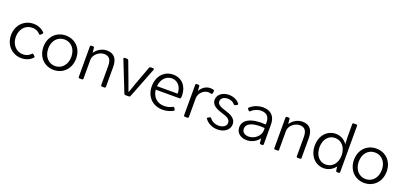

<svg xmlns="http://www.w3.org/2000/svg" viewBox="17 -1600 5319 2534"><g transform="rotate(20 2677.0 -333.5)"><path d="M270.5 11.7C332 11.7 387.7 -11.7 425.8 -51.8C431.6 -58.6 430.7 -66.4 423.8 -73.2L403.3 -91.8C395.5 -99.6 388.7 -97.7 381.8 -89.8C354.5 -59.6 316.4 -43 272.5 -43C177.7 -43 106.4 -121.1 106.4 -228.5C106.4 -337.9 176.8 -416 272.5 -416C317.4 -416 355.5 -399.4 381.8 -369.1C388.7 -361.3 395.5 -359.4 403.3 -367.2L422.9 -385.7C429.7 -392.6 431.6 -400.4 424.8 -408.2C386.7 -447.3 331.1 -470.7 270.5 -470.7C137.7 -470.7 39.1 -368.2 39.1 -228.5C39.1 -90.8 137.7 11.7 270.5 11.7Z M723.6 11.7C857.4 11.7 953.1 -89.8 953.1 -230.5C953.1 -371.1 857.4 -470.7 723.6 -470.7C589.8 -470.7 494.1 -371.1 494.1 -230.5C494.1 -89.8 589.8 11.7 723.6 11.7ZM723.6 -43C628.9 -43 561.5 -120.1 561.5 -230.5C561.5 -340.8 628.9 -416 723.6 -416C818.4 -416 885.7 -340.8 885.7 -230.5C885.7 -120.1 818.4 -43 723.6 -43Z M1298.8 -470.7C1236.3 -470.7 1172.9 -436.5 1132.8 -378.9H1130.9L1125 -444.3C1124 -454.1 1119.1 -459 1109.4 -459H1084C1074.2 -459 1068.4 -453.1 1068.4 -443.4V-15.6C1068.4 -5.9 1074.2 0 1084 0H1119.1C1128.9 0 1134.8 -5.9 1134.8 -15.6V-277.3C1134.8 -361.3 1220.7 -415 1280.3 -415C1352.5 -415 1383.8 -373 1383.8 -283.2V-15.6C1383.8 -5.9 1389.6 0 1399.4 0H1434.6C1444.3 0 1450.2 -5.9 1450.2 -15.6V-292C1450.2 -409.2 1402.3 -470.7 1298.8 -470.7Z M1540 -440.4 1710 -12.7C1712.9 -3.9 1718.8 0 1727.5 0H1778.3C1787.1 0 1793.9 -4.9 1796.9 -12.7L1963.9 -441.4C1967.8 -453.1 1962.9 -459 1951.2 -459H1917C1908.2 -459 1901.4 -454.1 1898.4 -446.3L1802.7 -188.5C1787.1 -143.6 1772.5 -97.7 1755.9 -54.7H1752L1703.1 -188.5L1606.4 -446.3C1603.5 -454.1 1596.7 -459 1587.9 -459H1552.7C1541 -459 1536.1 -451.2 1540 -440.4Z M2433.6 -249C2433.6 -377.9 2355.5 -470.7 2230.5 -470.7C2103.5 -470.7 2015.6 -370.1 2015.6 -230.5C2015.6 -85.9 2112.3 13.7 2254.9 13.7C2310.5 13.7 2360.4 -2.9 2398.4 -23.4C2407.2 -28.3 2409.2 -36.1 2404.3 -44.9L2393.6 -63.5C2388.7 -71.3 2380.9 -73.2 2372.1 -69.3C2332 -48.8 2294.9 -40 2255.9 -40C2158.2 -40 2089.8 -104.5 2080.1 -205.1H2415C2423.8 -205.1 2430.7 -210 2431.6 -219.7C2433.6 -230.5 2433.6 -240.2 2433.6 -249ZM2370.1 -253.9H2080.1C2088.9 -352.5 2150.4 -418 2231.4 -418C2310.5 -418 2371.1 -354.5 2370.1 -253.9Z M2752 -470.7C2696.3 -470.7 2643.6 -439.5 2610.4 -380.9H2608.4L2604.5 -444.3C2603.5 -455.1 2597.7 -459 2587.9 -459H2563.5C2553.7 -459 2547.9 -453.1 2547.9 -443.4V-15.6C2547.9 -5.9 2553.7 0 2563.5 0H2599.6C2609.4 0 2615.2 -5.9 2615.2 -15.6V-277.3C2615.2 -354.5 2685.5 -411.1 2744.1 -411.1C2756.8 -411.1 2771.5 -408.2 2783.2 -405.3C2793 -401.4 2800.8 -405.3 2802.7 -415L2808.6 -445.3C2810.5 -454.1 2807.6 -461.9 2798.8 -463.9C2786.1 -467.8 2768.6 -470.7 2752 -470.7Z M3024.4 10.7C3119.1 10.7 3191.4 -43.9 3191.4 -122.1C3191.4 -213.9 3094.7 -242.2 3035.2 -260.7C2968.8 -281.2 2920.9 -301.8 2920.9 -347.7C2920.9 -390.6 2960.9 -418.9 3016.6 -418.9C3055.7 -418.9 3092.8 -403.3 3114.3 -376C3121.1 -368.2 3127.9 -367.2 3135.7 -371.1L3159.2 -382.8C3168 -387.7 3170.9 -395.5 3165 -404.3C3133.8 -445.3 3076.2 -471.7 3014.6 -471.7C2925.8 -471.7 2856.4 -419.9 2856.4 -345.7C2856.4 -263.7 2942.4 -234.4 3009.8 -212.9C3065.4 -196.3 3127.9 -177.7 3127.9 -120.1C3127.9 -72.3 3083 -42 3021.5 -42C2969.7 -42 2923.8 -64.5 2897.5 -100.6C2891.6 -108.4 2884.8 -110.4 2876 -106.4L2853.5 -94.7C2844.7 -89.8 2841.8 -82 2847.7 -73.2C2885.7 -21.5 2951.2 10.7 3024.4 10.7Z M3495.1 -470.7C3425.8 -470.7 3356.4 -443.4 3313.5 -400.4C3306.6 -394.5 3307.6 -387.7 3314.5 -379.9L3329.1 -364.3C3335.9 -356.4 3343.8 -357.4 3350.6 -364.3C3383.8 -398.4 3434.6 -419.9 3487.3 -419.9C3570.3 -419.9 3603.5 -366.2 3602.5 -296.9L3601.6 -269.5C3388.7 -284.2 3285.2 -217.8 3285.2 -117.2C3285.2 -31.2 3356.4 11.7 3434.6 11.7C3502 11.7 3570.3 -23.4 3605.5 -76.2H3607.4L3613.3 -14.6C3614.3 -4.9 3620.1 0 3629.9 0H3651.4C3661.1 0 3667 -5.9 3667 -15.6V-293.9C3667 -401.4 3607.4 -470.7 3495.1 -470.7ZM3443.4 -42C3397.5 -42 3348.6 -62.5 3348.6 -120.1C3348.6 -184.6 3419.9 -235.4 3604.5 -220.7V-185.5C3604.5 -110.4 3525.4 -42 3443.4 -42Z M4045.9 -470.7C3983.4 -470.7 3919.9 -436.5 3879.9 -378.9H3877.9L3872.1 -444.3C3871.1 -454.1 3866.2 -459 3856.4 -459H3831.1C3821.3 -459 3815.4 -453.1 3815.4 -443.4V-15.6C3815.4 -5.9 3821.3 0 3831.1 0H3866.2C3876 0 3881.8 -5.9 3881.8 -15.6V-277.3C3881.8 -361.3 3967.8 -415 4027.3 -415C4099.6 -415 4130.9 -373 4130.9 -283.2V-15.6C4130.9 -5.9 4136.7 0 4146.5 0H4181.6C4191.4 0 4197.3 -5.9 4197.3 -15.6V-292C4197.3 -409.2 4149.4 -470.7 4045.9 -470.7Z M4672.9 -664.1V-498L4675.8 -406.2L4679.7 -382.8C4641.6 -434.6 4587.9 -470.7 4516.6 -470.7C4397.5 -470.7 4304.7 -375 4304.7 -230.5C4304.7 -85.9 4397.5 11.7 4516.6 11.7C4585.9 11.7 4639.6 -22.5 4676.8 -71.3L4684.6 -14.6C4685.5 -5.9 4691.4 0 4701.2 0H4724.6C4734.4 0 4740.2 -5.9 4740.2 -15.6V-664.1C4740.2 -673.8 4734.4 -679.7 4724.6 -679.7H4688.5C4678.7 -679.7 4672.9 -673.8 4672.9 -664.1ZM4525.4 -43C4433.6 -43 4371.1 -121.1 4371.1 -230.5C4371.1 -339.8 4433.6 -416 4525.4 -416C4617.2 -416 4682.6 -337.9 4682.6 -226.6C4682.6 -119.1 4617.2 -43 4525.4 -43Z M5085 11.7C5218.8 11.7 5314.5 -89.8 5314.5 -230.5C5314.5 -371.1 5218.8 -470.7 5085 -470.7C4951.2 -470.7 4855.5 -371.1 4855.5 -230.5C4855.5 -89.8 4951.2 11.7 5085 11.7ZM5085 -43C4990.2 -43 4922.9 -120.1 4922.9 -230.5C4922.9 -340.8 4990.2 -416 5085 -416C5179.7 -416 5247.1 -340.8 5247.1 -230.5C5247.1 -120.1 5179.7 -43 5085 -43Z"/></g></svg>

Font: Ed Sans Neue Light
Style: Regular
Weight: 300
Designer: Stephen Hutchings
Version: Version 1.004;PS 001.004;hotconv 1.0.88;makeotf.lib2.5.64775